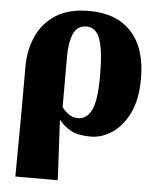

<svg xmlns="http://www.w3.org/2000/svg" viewBox="-54 -598 716 866"><g transform="rotate(5 304.0 -164.5)"><path d="M48 222 50 -68V-275Q50 -349 77.5 -412Q105 -475 163.5 -513Q222 -551 315 -551Q440 -551 507 -477.5Q574 -404 574 -268Q574 -171 543 -109Q512 -47 465.5 -17Q419 13 371 13Q313 13 281 -4.5Q249 -22 228 -49H226L240 222ZM306 -65Q347 -65 368 -109.5Q389 -154 389 -264Q389 -376 371 -428Q353 -480 309 -480Q267 -480 250 -441Q233 -402 233 -340V-109Q243 -94 262 -79.5Q281 -65 306 -65Z"/></g></svg>

Font: Noto Serif SemiCondensed Black
Style: Regular
Weight: 900
Width: 4
Designer: Monotype Design Team
Foundry: Monotype Imaging Inc.
Version: Version 2.014; ttfautohint (v1.8.4.7-5d5b)